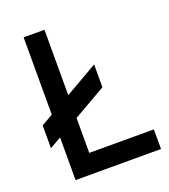

<svg xmlns="http://www.w3.org/2000/svg" viewBox="-137 -849 835 948"><g transform="rotate(-20 280.5 -375.0)"><path d="M206.3 -103.1V-286.5L378.1 -385.4V-505.2L206.3 -406.3V-750H96.9V-343.8L36.5 -309.4V-189.6L96.9 -224V0H545.8V-103.1Z"/></g></svg>

Font: Manrope Semibold
Style: Regular
Weight: 600
Width: 4
Designer: Michael Sharanda
Foundry: Michael Sharanda
Version: Version 2.000;PS 002.000;hotconv 1.0.88;makeotf.lib2.5.64775